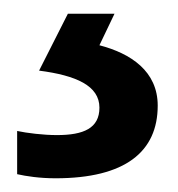

<svg xmlns="http://www.w3.org/2000/svg" viewBox="-20 -20 259 280"><path d="M210 134C210 84 171 58 125 46L147 0H79L37 83C91 90 125 105 125 137C125 167 102 177 63 177C43 177 19 174 5 171V234C18 237 38 240 61 240C163 240 210 201 210 134Z"/></svg>

Font: Noto Sans Arabic UI Md
Style: Regular
Weight: 500
Designer: Monotype Design Team, Nadine Chahine and Nizar Qandah
Foundry: Monotype Imaging Inc.
Version: Version 2.010